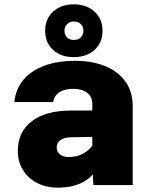

<svg xmlns="http://www.w3.org/2000/svg" viewBox="-20 -852 690 884"><path d="M410 0 405 -87V-374Q405 -406 381.5 -424.5Q358 -443 317 -443Q277 -443 253 -427Q229 -411 225 -382H46Q52 -441 87 -483.5Q122 -526 183 -549Q244 -572 326 -572Q405 -572 464.5 -547.5Q524 -523 557.5 -476.5Q591 -430 591 -364V0ZM246 12Q193 12 151 -9.5Q109 -31 85.5 -69.5Q62 -108 62 -157Q62 -245 126.5 -294Q191 -343 307 -343H421L420 -222L309 -220Q277 -220 259 -207.5Q241 -195 241 -173Q241 -154 256 -141.5Q271 -129 297 -129Q335 -129 365 -146Q395 -163 413 -193L431 -84Q405 -35 358.5 -11.5Q312 12 246 12ZM319 -589Q260 -589 224 -622.5Q188 -656 188 -710Q188 -765 224.5 -798.5Q261 -832 319 -832Q379 -832 415.5 -798.5Q452 -765 452 -710Q452 -656 415.5 -622.5Q379 -589 319 -589ZM320 -668Q340 -668 352 -680Q364 -692 364 -711Q364 -729 352 -741Q340 -753 320 -753Q301 -753 289 -741Q277 -729 277 -711Q277 -692 288.5 -680Q300 -668 320 -668Z"/></svg>

Font: Azeret Mono ExtraBold
Style: Regular
Weight: 800
Designer: Martin Vácha
Foundry: Displaay
Version: Version 1.002